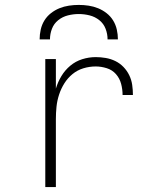

<svg xmlns="http://www.w3.org/2000/svg" viewBox="-20 -760 640 780"><path d="M164 0V-520H207V-400Q215 -427 229.5 -451Q244 -475 265.5 -493Q287 -511 314 -519.5Q341 -528 369 -528Q389 -528 409.5 -524.5Q430 -521 448.5 -512Q467 -503 481.5 -488Q496 -473 505 -454.5Q514 -436 517 -415.5Q520 -395 520 -374H478Q478 -397 472 -419.5Q466 -442 451 -459Q436 -476 413.5 -483Q391 -490 369 -490Q343 -490 318.5 -482.5Q294 -475 274.5 -459Q255 -443 241.5 -421.5Q228 -400 220 -375.5Q212 -351 209.5 -326Q207 -301 207 -276V0ZM141 -600Q141 -620 145.5 -640Q150 -660 160.5 -677Q171 -694 187 -706.5Q203 -719 221.5 -726.5Q240 -734 260 -737Q280 -740 300 -740Q320 -740 340 -737Q360 -734 378.5 -726.5Q397 -719 413 -706.5Q429 -694 439.5 -677Q450 -660 454.5 -640Q459 -620 459 -600H417Q417 -622 409 -643Q401 -664 383.5 -678Q366 -692 344 -697.5Q322 -703 300 -703Q278 -703 256 -697.5Q234 -692 216.5 -678Q199 -664 191 -643Q183 -622 183 -600Z"/></svg>

Font: Iosevka Extralight Extended
Style: Regular
Weight: 200
Width: 7
Monospace: yes
Designer: Belleve Invis
Foundry: Belleve Invis
Version: Version 32.5.0; ttfautohint (v1.8.4)